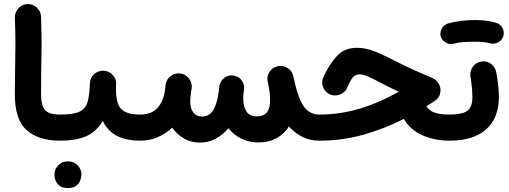

<svg xmlns="http://www.w3.org/2000/svg" viewBox="-20 -655 2522 952"><path d="M53.7 -185.5Q53.7 -249 54.9 -308.8Q56.2 -368.7 56.4 -431.6Q56.6 -494.6 53.7 -566.9Q53.2 -593.8 71.3 -613.8Q89.4 -633.8 115.7 -634.8Q142.6 -635.7 162.6 -617.4Q182.6 -599.1 183.6 -572.3Q187.5 -464.8 185.5 -375Q183.6 -285.2 183.6 -187.5Q183.6 -131.3 203.6 -109.1Q223.6 -86.9 279.8 -86.9H280.3Q307.1 -86.9 325.9 -67.9Q344.7 -48.8 344.7 -22Q344.7 4.9 325.9 23.7Q307.1 42.5 280.3 42.5H279.8Q170.9 42.5 112.3 -9.5Q53.7 -61.5 53.7 -185.5Z M215.3 -22Q215.3 -48.8 234.4 -67.9Q253.4 -86.9 280.3 -86.9Q344.2 -86.9 374.5 -101.6Q404.8 -116.2 414.3 -150.1Q423.8 -184.1 425.8 -242.7Q427.7 -272.5 448.2 -289.1Q468.8 -305.7 495.6 -304.2Q522.9 -302.2 540.5 -281.7Q558.1 -261.2 555.7 -235.4Q551.3 -153.8 575.9 -120.4Q600.6 -86.9 675.8 -86.9H676.3Q703.1 -86.9 721.9 -67.9Q740.7 -48.8 740.7 -22Q740.7 4.9 721.9 23.7Q703.1 42.5 676.3 42.5H675.8Q609.4 42.5 563 20.3Q516.6 -2 489.7 -54.7Q454.6 1.5 403.8 22Q353 42.5 280.3 42.5Q253.4 42.5 234.4 23.7Q215.3 4.9 215.3 -22ZM250 209.5Q250 184.6 268.6 164.8Q287.1 145 315.9 145Q336.4 145 350.8 153.8Q365.2 162.6 373.5 175.3Q383.8 192.9 383.8 210Q383.8 223.1 377.9 239Q372.1 254.9 357.7 266.1Q343.3 277.3 316.4 277.3Q289.1 277.3 274.9 265.6Q260.7 253.9 254.9 238.8Q250 225.6 250 209.5Z M611.8 -22Q611.8 -48.8 630.6 -67.9Q649.4 -86.9 676.3 -86.9Q727.1 -86.9 756.6 -115.5Q786.1 -144 796.4 -197.3Q798.3 -211.4 801.3 -235.4Q805.2 -262.2 826.9 -278.3Q848.6 -294.4 875 -290.5Q901.4 -286.6 917.7 -264.6Q934.1 -242.7 930.2 -216.3Q929.2 -211.4 928.7 -207Q928.2 -202.6 927.2 -198.2Q924.8 -179.7 924.1 -169.9Q923.3 -160.2 923.3 -151.9Q923.3 -117.2 938.5 -97.2Q953.6 -77.1 981.9 -77.1Q1015.6 -77.1 1035.4 -106Q1055.2 -134.8 1064 -197.3Q1064.9 -210 1067.4 -224.6V-225.1Q1068.4 -237.3 1074.2 -247.6Q1078.6 -256.3 1085.9 -263.2Q1106.4 -283.7 1134.8 -280.8Q1137.7 -280.3 1140.6 -279.8Q1141.6 -279.8 1142.6 -279.3Q1142.6 -279.3 1142.6 -279.3Q1170.4 -273.4 1183.6 -247.6Q1183.6 -247.6 1184.1 -247.1Q1184.1 -246.6 1184.6 -246.1Q1185.1 -245.1 1185.1 -244.6Q1185.1 -244.6 1185.5 -244.1Q1191.9 -229.5 1190.4 -213.4Q1189 -200.2 1187 -187.5Q1186 -176.3 1186 -166Q1186 -127.4 1201.7 -102.8Q1217.3 -78.1 1254.4 -78.1Q1319.3 -78.1 1319.3 -157.7Q1319.3 -179.7 1316.2 -202.1Q1313 -224.6 1307.6 -249Q1301.8 -271 1312.5 -291.5Q1326.2 -319.3 1356 -326.2Q1381.8 -333 1405.3 -318.4Q1428.7 -303.7 1434.1 -277.8Q1437.5 -263.2 1439.9 -252Q1460.9 -159.7 1489.3 -123.3Q1517.6 -86.9 1563 -86.9H1563.5Q1590.3 -86.9 1609.1 -67.9Q1627.9 -48.8 1627.9 -22Q1627.9 4.9 1609.1 23.7Q1590.3 42.5 1563.5 42.5H1563Q1517.6 42.5 1480.2 23.9Q1442.9 5.4 1412.6 -27.8Q1388.7 9.8 1350.3 30.5Q1312 51.3 1262.7 51.3Q1215.3 51.3 1177.2 32.7Q1139.2 14.2 1112.8 -19Q1084.5 14.2 1048.3 33.2Q1012.2 52.2 971.7 52.2Q928.2 52.2 893.1 32.2Q857.9 12.2 834 -22Q802.2 7.8 762 25.1Q721.7 42.5 676.3 42.5Q649.4 42.5 630.6 23.7Q611.8 4.9 611.8 -22Z M1750.5 -418Q1796.4 -418 1847.2 -396.5Q1897.9 -375 1949.7 -347.7Q1984.4 -329.6 2027.6 -310.1Q2070.8 -290.5 2125 -267.6Q2142.1 -260.3 2153.1 -243.4Q2164.1 -226.6 2164.1 -208Q2164.1 -171.9 2133.8 -153.3Q2113.8 -140.6 2094.7 -128.4Q2106 -107.4 2133.3 -97.2Q2160.6 -86.9 2208 -86.9H2208.5Q2235.4 -86.9 2254.2 -67.9Q2272.9 -48.8 2272.9 -22Q2272.9 4.9 2254.2 23.7Q2235.4 42.5 2208.5 42.5H2208Q2135.7 42.5 2075 15.9Q2014.2 -10.7 1982.4 -65.4Q1881.8 -14.6 1778.3 13.9Q1674.8 42.5 1563.5 42.5Q1536.6 42.5 1517.6 23.2Q1498.5 3.9 1498.5 -22Q1498.5 -47.9 1517.6 -67.4Q1536.6 -86.9 1563.5 -86.9Q1663.6 -86.9 1761.2 -115.7Q1858.9 -144.5 1957 -200.2Q1931.6 -211.9 1908.9 -223.1Q1886.2 -234.4 1865.2 -245.6Q1831.1 -264.2 1806.2 -275.1Q1781.2 -286.1 1762.7 -286.1Q1741.7 -286.1 1729 -270.8Q1716.3 -255.4 1700.7 -218.3Q1695.3 -204.6 1679.9 -194.1Q1664.6 -183.6 1645 -181.9Q1625.5 -180.2 1606.9 -191.9Q1588.9 -203.6 1580.8 -226.8Q1572.8 -250 1584 -273.9Q1613.8 -337.9 1651.1 -377.9Q1688.5 -418 1750.5 -418Z M2144 -22Q2144 -48.8 2162.8 -67.9Q2181.6 -86.9 2208.5 -86.9Q2270.5 -86.9 2296.4 -105Q2322.3 -123 2322.3 -174.3Q2322.3 -192.9 2319.8 -220.2Q2317.4 -247.6 2312.5 -277.3Q2309.1 -303.7 2325.4 -325.2Q2341.8 -346.7 2368.2 -350.1Q2394.5 -354 2415.5 -337.6Q2436.5 -321.3 2440.9 -294.9Q2447.8 -259.3 2450.7 -228.8Q2453.6 -198.2 2453.6 -173.8Q2453.6 -70.3 2390.9 -13.9Q2328.1 42.5 2208.5 42.5Q2181.6 42.5 2162.8 23.7Q2144 4.9 2144 -22ZM2165.5 -474.1Q2160.2 -494.1 2170.2 -512.9Q2180.2 -531.7 2201.2 -538.6Q2228.5 -546.9 2264.6 -551.3Q2300.8 -555.7 2335.9 -555.7Q2371.6 -555.7 2400.6 -551Q2429.7 -546.4 2449.7 -538.1Q2470.7 -526.4 2476.3 -503.7Q2481.9 -481 2468.8 -461.9Q2458 -446.8 2442.9 -441.7Q2427.7 -436.5 2411.1 -439.9Q2378.9 -448.2 2335.9 -448.2Q2302.7 -448.2 2275.1 -446Q2247.6 -443.8 2230.5 -438.5Q2210 -432.6 2190.9 -443.4Q2171.9 -454.1 2165.5 -474.1Z"/></svg>

Font: Mikhak Bold
Style: Regular
Weight: 700
Designer: Amin Abedi
Version: Version 3.3